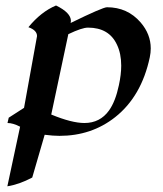

<svg xmlns="http://www.w3.org/2000/svg" viewBox="-20 -482 582 686"><path d="M281.7 -42.5Q337.4 -42.5 369.6 -87.4Q392.6 -119.6 404.8 -177.7Q413.1 -215.8 413.1 -247.6Q413.1 -290.5 397.9 -322.3Q369.6 -383.3 294.4 -383.3Q272.9 -383.3 224.1 -359.9L163.1 -72.8Q236.3 -42.5 281.7 -42.5ZM6.3 183.6 51.8 -29.3Q26.4 -42.5 6.8 -42.5L11.2 -61.5L65.9 -96.7Q112.3 -350.6 112.3 -353Q112.3 -374 81.5 -384.8Q126.5 -439.9 180.2 -462.4Q233.4 -436.5 233.4 -407.2Q233.4 -403.3 232.4 -399.9Q347.2 -456.1 362.3 -456.1Q435.5 -456.1 482.4 -401.9Q518.6 -359.9 518.6 -309.1Q518.6 -293.5 515.1 -276.9Q485.4 -137.7 391.6 -63.5Q307.1 3.4 192.4 3.4Q169.9 3.4 139.6 -0.5L95.2 152.3Q48.3 177.2 6.3 183.6Z"/></svg>

Font: Balgruf
Style: Italic
Weight: 500
Italic angle: -12°
Designer: Paul James Miller
Foundry: High-Logic / Made with FontCreator
Version: Version 1.201;March 28, 2021;FontCreator 13.0.0.2683 64-bit